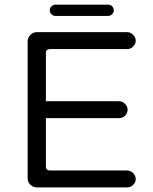

<svg xmlns="http://www.w3.org/2000/svg" viewBox="-20 -816 663 831"><path d="M219.7 -747.1H448.2Q458 -747.1 465.3 -754.4Q472.7 -761.7 472.7 -771.5Q472.7 -781.2 465.3 -788.6Q458 -795.9 448.2 -795.9H219.7Q210 -795.9 202.6 -788.6Q195.3 -781.2 195.3 -771.5Q195.3 -761.7 202.6 -754.4Q210 -747.1 219.7 -747.1ZM530.3 -78.1H196.3Q187.5 -78.1 183.1 -82.5Q178.7 -86.9 178.7 -95.7V-304.7H495.1Q510.7 -304.7 521.5 -315.4Q532.2 -326.2 532.2 -340.8Q532.2 -355.5 521 -366.7Q509.8 -377.9 495.1 -377.9H178.7V-585.9Q178.7 -594.7 182.6 -599.6Q188.5 -603.5 196.3 -603.5H530.3Q545.9 -603.5 556.6 -615.2Q567.4 -625 567.4 -639.6Q567.4 -654.3 556.2 -665.5Q544.9 -676.8 530.3 -676.8H138.7Q123 -676.8 111.3 -664.6Q99.6 -652.3 99.6 -636.7V-43.9Q99.6 -24.4 116.2 -12.7Q126 -4.9 138.7 -4.9H530.3Q544.9 -4.9 556.2 -15.6Q567.4 -26.4 567.4 -41Q567.4 -55.7 556.2 -66.9Q544.9 -78.1 530.3 -78.1Z"/></svg>

Font: FakePearl
Style: Light
Weight: 350
Version: Version 1.2